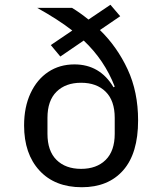

<svg xmlns="http://www.w3.org/2000/svg" viewBox="-20 -773 680 805"><path d="M484 -705 399 -647Q471 -577 515 -482.5Q559 -388 559 -268Q559 -130 496.5 -59Q434 12 323 12Q210 12 145.5 -58Q81 -128 81 -247Q81 -324 108 -382Q135 -440 182.5 -471.5Q230 -503 292 -503Q399 -503 456 -407L461 -410Q418 -521 331 -603L233 -536L193 -584L283 -645Q224 -691 136 -740H282Q315 -720 351 -691L443 -753ZM320 -65Q385 -65 423 -102.5Q461 -140 461 -212V-279Q461 -351 423 -388.5Q385 -426 320 -426Q255 -426 217 -388.5Q179 -351 179 -279V-212Q179 -140 217 -102.5Q255 -65 320 -65Z"/></svg>

Font: Writer
Style: Regular
Weight: 400
Monospace: yes
Designer: Mike Abbink, Paul van der Laan, Pieter van Rosmalen
Foundry: Bold Monday
Version: Version 2.001 2020